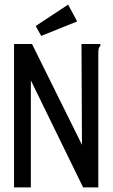

<svg xmlns="http://www.w3.org/2000/svg" viewBox="-20 -814 490 834"><path d="M41 -623H119L336 -185L334 -623H416V-615Q410 -609 408.5 -602Q407 -595 407 -578V0H341L114 -465V0H41ZM159 -658 135 -701 276 -794 315 -721Z"/></svg>

Font: Inconsolata SemiCondensed Medium
Style: Regular
Weight: 500
Width: 4
Monospace: yes
Designer: Raph Levien, Cyreal, Brenton Simpson
Foundry: Raph Levien, Cyreal, Google
Version: Version 3.001; ttfautohint (v1.8.2.53-6de2)